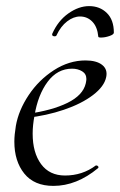

<svg xmlns="http://www.w3.org/2000/svg" viewBox="-20 -597 393 629"><path d="M27 -133Q27 -155 32 -185Q41 -236 74 -285.5Q107 -335 156.5 -367Q206 -399 260 -399Q296 -399 314.5 -384.5Q333 -370 328 -345Q322 -314 284.5 -285.5Q247 -257 189.5 -237.5Q132 -218 68 -211L70 -224Q150 -235 201 -260Q252 -285 261 -324Q263 -334 263 -338Q263 -355 249 -363.5Q235 -372 216 -372Q168 -372 136 -329Q104 -286 93 -218Q87 -187 87 -159Q87 -97 114.5 -59.5Q142 -22 193 -22Q250 -22 294 -55H296Q299 -55 301.5 -52Q304 -49 301 -46Q231 12 155 12Q92 12 59.5 -28.5Q27 -69 27 -133ZM242 -543Q221 -543 200 -527Q179 -511 165 -481Q164 -478 159 -478Q155 -478 152.5 -480Q150 -482 151 -486Q170 -529 204 -553Q238 -577 272 -577Q307 -577 330 -554.5Q353 -532 353 -490Q353 -484 338.5 -479Q324 -474 311 -474Q302 -474 302 -477Q299 -509 282.5 -526Q266 -543 242 -543Z"/></svg>

Font: Cormorant Infant
Style: Italic
Weight: 400
Italic angle: -10°
Designer: Christian Thalmann (Catharsis Fonts)
Foundry: Catharsis Fonts
Version: Version 4.000